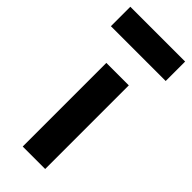

<svg xmlns="http://www.w3.org/2000/svg" viewBox="-270 -774 810 810"><g transform="rotate(45 134.5 -369.0)"><path d="M67 0V-499H201V0ZM-29 -622V-738H298V-622Z"/></g></svg>

Font: TitilliumText22L Xb
Style: Bold
Weight: 400
Designer: Campivisivi
Foundry: Campivisivi
Version: 1.000